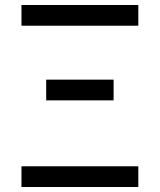

<svg xmlns="http://www.w3.org/2000/svg" viewBox="-20 -749 640 769"><path d="M66 -729H534V-646H66ZM165 -430H435V-347H165ZM66 -83H534V0H66Z"/></svg>

Font: PlemolJP35 Console
Style: Regular
Weight: 400
Version: v2.0.3; ttfautohint (v1.8.4.7-5d5b-dirty) -l 6 -r 45 -G 200 